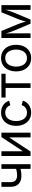

<svg xmlns="http://www.w3.org/2000/svg" viewBox="1478 -2070 604 3599"><g transform="rotate(-90 1779.5 -271.0)"><path d="M284.7 -170.9Q189.9 -170.9 133.5 -220.9Q77.1 -271 77.1 -371.1V-545.9H165V-371.1Q165 -309.6 199.2 -280.8Q233.4 -252 284.7 -252Q336.9 -252 379.9 -261.7Q422.9 -271.5 465.8 -286.6V-205.6Q437.5 -195.3 409.4 -187.5Q381.3 -179.7 350.8 -175.3Q320.3 -170.9 284.7 -170.9ZM412.6 0V-545.9H500.5V0Z M1091.8 0H1003.4V-393.6H997.1L738.3 0H654.8V-545.9H742.7V-150.9H749L1008.8 -545.9H1091.8Z M1468.3 11.7Q1394 11.7 1338.1 -23.4Q1282.2 -58.6 1251 -122.1Q1219.7 -185.5 1219.7 -269.5Q1219.7 -355 1251 -418.7Q1282.2 -482.4 1338.1 -517.6Q1394 -552.7 1468.3 -552.7Q1507.8 -552.7 1543 -542.5Q1578.1 -532.2 1607.2 -512.9Q1636.2 -493.7 1657.2 -465.6Q1678.2 -437.5 1689.5 -401.9L1605 -377.9Q1599.1 -398.9 1586.9 -416.5Q1574.7 -434.1 1557.4 -447Q1540 -460 1517.6 -467Q1495.1 -474.1 1468.3 -474.1Q1413.6 -474.1 1378.4 -445.6Q1343.3 -417 1326.2 -370.6Q1309.1 -324.2 1309.1 -269.5Q1309.1 -215.8 1326.2 -169.7Q1343.3 -123.5 1378.4 -95.2Q1413.6 -66.9 1468.3 -66.9Q1495.6 -66.9 1518.6 -74.2Q1541.5 -81.5 1559.3 -95Q1577.1 -108.4 1589.4 -127Q1601.6 -145.5 1607.4 -167.5L1691.4 -143.6Q1680.7 -106.9 1659.4 -78.4Q1638.2 -49.8 1608.9 -29.5Q1579.6 -9.3 1543.9 1.2Q1508.3 11.7 1468.3 11.7Z M1929.7 0V-467.3H1750V-545.9H2196.3V-467.3H2017.6V0Z M2488.8 11.7Q2414.6 11.7 2358.6 -23.4Q2302.7 -58.6 2271.5 -122.1Q2240.2 -185.5 2240.2 -269.5Q2240.2 -355 2271.5 -418.7Q2302.7 -482.4 2358.6 -517.6Q2414.6 -552.7 2488.8 -552.7Q2563.5 -552.7 2619.6 -517.6Q2675.8 -482.4 2707 -418.7Q2738.3 -355 2738.3 -269.5Q2738.3 -185.5 2707 -122.1Q2675.8 -58.6 2619.6 -23.4Q2563.5 11.7 2488.8 11.7ZM2488.8 -66.9Q2543.9 -66.9 2579.6 -95.2Q2615.2 -123.5 2632.3 -169.7Q2649.4 -215.8 2649.4 -269.5Q2649.4 -323.7 2632.3 -370.4Q2615.2 -417 2579.6 -445.6Q2543.9 -474.1 2488.8 -474.1Q2434.1 -474.1 2398.9 -445.6Q2363.8 -417 2346.7 -370.6Q2329.6 -324.2 2329.6 -269.5Q2329.6 -215.8 2346.7 -169.7Q2363.8 -123.5 2398.9 -95.2Q2434.1 -66.9 2488.8 -66.9Z M2866.2 0V-545.9H2998L3122.6 -244.1Q3134.3 -215.8 3143.1 -190.9Q3151.9 -166 3158.4 -143.6Q3165 -121.1 3170.7 -99.4Q3176.3 -77.6 3181.6 -55.7H3167Q3171.9 -76.7 3177.2 -97.9Q3182.6 -119.1 3189.2 -142.1Q3195.8 -165 3204.6 -190.2Q3213.4 -215.3 3225.1 -244.1L3348.1 -545.9H3481.9V0H3393.6V-285.2Q3393.6 -313 3393.8 -340.8Q3394 -368.7 3394.5 -397Q3395 -425.3 3395.5 -454.1Q3396 -482.9 3396.5 -512.2H3406.2Q3395 -468.8 3384.8 -433.6Q3374.5 -398.4 3361.8 -363.5Q3349.1 -328.6 3331.1 -285.2L3211.9 0H3134.8L3014.2 -285.2Q2996.1 -328.1 2983.4 -363Q2970.7 -397.9 2960.2 -433.3Q2949.7 -468.8 2938.5 -512.2H2950.2Q2950.7 -487.3 2951.4 -459.5Q2952.1 -431.6 2952.6 -402.3Q2953.1 -373 2953.4 -343.5Q2953.6 -314 2953.6 -285.2V0Z"/></g></svg>

Font: Inter Variable
Style: Regular
Weight: 400
Designer: Rasmus Andersson
Foundry: rsms
Version: Version 4.001;git-9221beed3